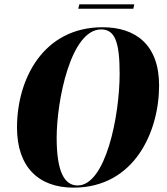

<svg xmlns="http://www.w3.org/2000/svg" viewBox="-20 -850 768 881"><path d="M339 -810H592L596 -830H344ZM317 11C597 11 710 -246 710 -458C710 -647 600 -725 451 -725C179 -725 58 -488 58 -265C58 -82 159 11 317 11ZM336 1C276 1 240 -61 240 -218C240 -386 304 -715 444 -715C506 -715 529 -660 529 -513C529 -318 465 1 336 1Z"/></svg>

Font: Noto Serif Display Condensed Black
Style: Italic
Weight: 900
Width: 3
Italic angle: -12°
Designer: Monotype Design Team
Foundry: Monotype Imaging Inc.
Version: Version 2.009